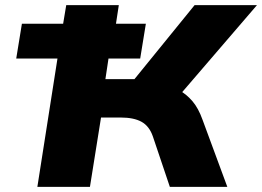

<svg xmlns="http://www.w3.org/2000/svg" viewBox="-20 -725 1017 745"><path d="M125 0 203 -498H43L65 -633H225L237 -705H441L430 -633H546L524 -498H401L389 -418H528L466 -374L735 -705H977L665 -342L612 -399Q646 -391 675 -375Q704 -359 727 -332Q750 -305 766 -260L862 0H639L573 -196Q559 -236 529 -252.5Q499 -269 448 -269H372L329 0Z"/></svg>

Font: Nunito Sans 7pt SemiExpanded Black
Style: Italic
Weight: 900
Width: 6
Italic angle: -9°
Designer: Vernon Adams
Foundry: Vernon Adams
Version: Version 3.101;gftools[0.9.27]